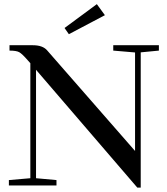

<svg xmlns="http://www.w3.org/2000/svg" viewBox="-20 -877 790 908"><path d="M305.7 -715.3 285.2 -744.6 438 -857.4 476.1 -805.2ZM22 0V-25.4L123.5 -34.2V-578.1L111.3 -591.8Q84.5 -622.6 71 -630.1Q57.6 -637.7 24.9 -637.7V-663.1H135.3Q181.6 -663.1 202.6 -639.2L618.7 -163.1V-628.9L515.6 -637.7V-663.1H731.4V-637.7L645.5 -629.4V10.3H629.4L150.4 -546.9V-34.2L247.1 -25.4V0Z"/></svg>

Font: Elstob 18pt Medium
Style: Regular
Weight: 500
Designer: Peter S. Baker
Version: Version 1.015